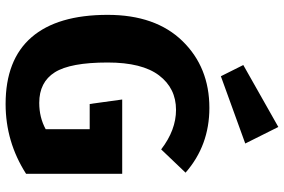

<svg xmlns="http://www.w3.org/2000/svg" viewBox="-184 -812 1013 685"><g transform="rotate(90 322.5 -469.5)"><path d="M433 -956 492 -838 252 -751 212 -831ZM365 -710Q499 -710 596 -625L513 -538Q444 -591 372 -591Q295 -591 249 -530.5Q203 -470 203 -347Q203 -214 238 -158.5Q273 -103 347 -103Q399 -103 441 -126V-283H351L335 -399H600V-56Q486 17 351 17Q193 17 113 -75.5Q33 -168 33 -347Q33 -518 126.5 -614Q220 -710 365 -710Z"/></g></svg>

Font: Fira Sans
Style: Bold
Weight: 700
Designer: bBox Type GmbH & Carrois Corporate GbR & Edenspiekermann AG
Foundry: bBox Type GmbH & Carrois Corporate GbR & Edenspiekermann AG
Version: Version 4.301;PS 004.301;hotconv 1.0.88;makeotf.lib2.5.64775